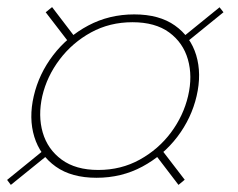

<svg xmlns="http://www.w3.org/2000/svg" viewBox="-79 -655 669 540"><path d="M192.5 -155Q122 -155 77.8 -186.5Q33.5 -218 17.5 -270.2Q1.5 -322.5 16 -385Q30.5 -447.5 70.5 -499.8Q110.5 -552 169.2 -583.2Q228 -614.5 298.5 -614.5Q369 -614.5 413 -583.2Q457 -552 472.8 -499.8Q488.5 -447.5 474 -385Q459.5 -322.5 419.8 -270.2Q380 -218 321.5 -186.5Q263 -155 192.5 -155ZM-48.5 -135 -59 -149 53 -240 64 -226ZM423 -135 353.5 -226 371 -240 440.5 -149.5ZM197.5 -177Q261.5 -177 314 -206Q366.5 -235 401.8 -282.2Q437 -329.5 450 -385Q463 -440.5 449.5 -487.8Q436 -535 396.8 -563.8Q357.5 -592.5 293.5 -592.5Q229.5 -592.5 177 -563.8Q124.5 -535 88.8 -487.8Q53 -440.5 40 -385Q27.5 -329.5 41.2 -282.2Q55 -235 94.5 -206Q134 -177 197.5 -177ZM119.5 -529.5 49.5 -620.5 67.5 -635 137 -544ZM438 -530 427 -544 538.5 -634.5 549.5 -620.5Z"/></svg>

Font: Bodoni Moda 11pt
Style: Bold Italic
Weight: 700
Italic angle: -13°
Designer: Owen Earl
Foundry: indestructible type
Version: Version 2.004